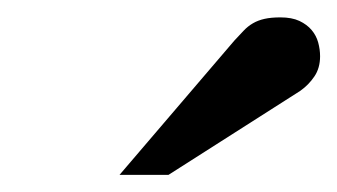

<svg xmlns="http://www.w3.org/2000/svg" viewBox="-20 -753 390 222"><path d="M350.1 -688Q350.1 -674.3 343.5 -664.6Q336.9 -654.8 327.1 -647.9L174.8 -550.8H118.2L251 -706.1Q256.8 -712.4 261.7 -717.5Q266.6 -722.7 272.5 -726.1Q278.3 -729.5 285.9 -731.2Q293.5 -732.9 304.2 -732.9Q317.4 -732.9 326.2 -728.8Q335 -724.6 340.3 -718.3Q345.7 -711.9 347.9 -703.9Q350.1 -695.8 350.1 -688Z"/></svg>

Font: Charis SIL APac
Style: Regular
Weight: 400
Foundry: SIL International
Version: Version 5.000